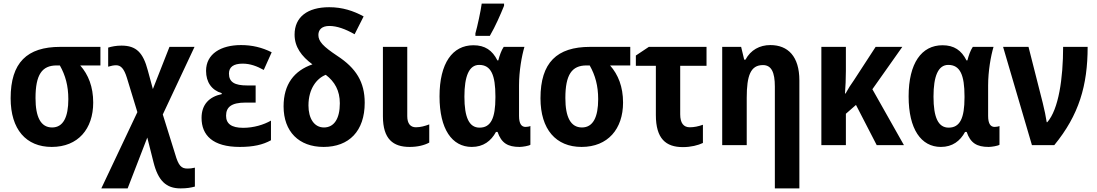

<svg xmlns="http://www.w3.org/2000/svg" viewBox="-20 -805 6084 1065"><path d="M497 -236C497 -324 470 -391 425 -442H537V-545H314C130 -545 39 -458 39 -260C39 -87 125 10 267 10C413 10 497 -90 497 -236ZM177 -261C177 -391 213 -442 294 -442H312C343 -387 359 -329 359 -255C359 -156 331 -98 269 -98C206 -98 177 -156 177 -261Z M654 -552C625 -552 600 -547 580 -541V-435C596 -440 611 -443 624 -443C650 -443 668 -425 684 -373L742 -183L542 240H688L797 -42L831 93C857 198 902 240 981 240C1017 240 1038 236 1061 230V125C1045 129 1033 130 1020 130C986 130 970 115 951 48L883 -170L1059 -545H920L828 -311L800 -414C774 -513 736 -552 654 -552Z M1398 -331H1351C1282 -331 1250 -349 1250 -397C1250 -433 1275 -452 1326 -452C1368 -452 1405 -438 1443 -417L1487 -515C1433 -542 1378 -555 1317 -555C1205 -555 1123 -506 1123 -412C1123 -349 1154 -305 1210 -288V-283C1140 -268 1098 -225 1098 -151C1098 -55 1160 10 1310 10C1385 10 1438 -2 1483 -27V-136C1443 -113 1387 -96 1329 -96C1262 -96 1234 -120 1234 -163C1234 -210 1262 -236 1342 -236H1398Z M1806 -765C1686 -765 1614 -711 1614 -613C1614 -545 1652 -493 1713 -448C1612 -413 1553 -338 1553 -215C1553 -75 1638 10 1775 10C1916 10 2003 -78 2003 -235C2003 -350 1955 -427 1851 -495C1773 -547 1746 -575 1746 -611C1746 -640 1765 -661 1807 -661C1849 -661 1896 -644 1947 -615L1997 -714C1940 -745 1879 -765 1806 -765ZM1787 -390C1837 -352 1865 -302 1865 -232C1865 -145 1832 -98 1777 -98C1722 -98 1691 -149 1691 -220C1691 -314 1738 -371 1787 -390Z M2239 -545H2104V-160C2104 -33 2161 10 2252 10C2296 10 2333 1 2361 -14V-115C2337 -106 2313 -99 2287 -99C2257 -99 2239 -119 2239 -161Z M2617 -606H2697C2729 -661 2756 -724 2776 -773V-785H2652C2647 -746 2628 -658 2617 -620ZM2597 10C2661 10 2704 -23 2731 -73H2740C2761 -12 2796 10 2862 10C2879 10 2914 4 2922 -2V-106C2916 -103 2904 -101 2895 -101C2873 -101 2859 -118 2859 -162V-331C2859 -411 2874 -495 2889 -545H2774C2761 -526 2751 -497 2744 -470H2739C2711 -526 2670 -554 2606 -554C2490 -554 2418 -455 2418 -270C2418 -89 2487 10 2597 10ZM2640 -97C2582 -97 2556 -154 2556 -269C2556 -383 2582 -445 2638 -445C2704 -445 2728 -388 2728 -271V-264C2728 -150 2703 -97 2640 -97Z M3436 -236C3436 -324 3409 -391 3364 -442H3476V-545H3253C3069 -545 2978 -458 2978 -260C2978 -87 3064 10 3206 10C3352 10 3436 -90 3436 -236ZM3116 -261C3116 -391 3152 -442 3233 -442H3251C3282 -387 3298 -329 3298 -255C3298 -156 3270 -98 3208 -98C3145 -98 3116 -156 3116 -261Z M3899 -545H3579L3507 -497V-440H3618V-167C3618 -36 3673 11 3768 11C3812 11 3852 1 3879 -12V-113C3854 -104 3830 -99 3806 -99C3772 -99 3753 -122 3753 -171V-440H3899Z M4253 -555C4194 -555 4144 -528 4115 -474H4108L4091 -545H3986V0H4122V-263C4122 -387 4144 -444 4212 -444C4259 -444 4278 -404 4278 -325V240H4414V-359C4414 -492 4351 -555 4253 -555Z M4985 -545H4837L4716 -359C4700 -337 4684 -312 4670 -286H4667C4670 -325 4672 -368 4672 -412V-545H4536V0H4672V-174L4728 -223L4843 0H4994L4819 -310Z M5199 10C5263 10 5306 -23 5333 -73H5342C5363 -12 5398 10 5464 10C5481 10 5516 4 5524 -2V-106C5518 -103 5506 -101 5497 -101C5475 -101 5461 -118 5461 -162V-331C5461 -411 5476 -495 5491 -545H5376C5363 -526 5353 -497 5346 -470H5341C5313 -526 5272 -554 5208 -554C5092 -554 5020 -455 5020 -270C5020 -89 5089 10 5199 10ZM5242 -97C5184 -97 5158 -154 5158 -269C5158 -383 5184 -445 5240 -445C5306 -445 5330 -388 5330 -271V-264C5330 -150 5305 -97 5242 -97Z M5544 -545 5704 0H5828C5965 -167 6013 -331 6013 -545H5877C5877 -370 5852 -198 5789 -127H5786C5782 -154 5773 -199 5764 -234L5685 -545Z"/></svg>

Font: Noto Sans Display SemiCondensed
Style: Bold
Weight: 700
Width: 4
Designer: Monotype Design Team
Foundry: Monotype Imaging Inc.
Version: Version 1.900